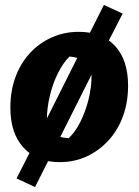

<svg xmlns="http://www.w3.org/2000/svg" viewBox="-20 -644 562 778"><path d="M202 -45 122 114 47 79 128 -80ZM221 13Q130 13 76 -45Q22 -103 22 -208Q22 -275 42.5 -331Q63 -387 100.5 -428Q138 -469 189 -492Q240 -515 299 -515Q394 -515 446.5 -457.5Q499 -400 499 -297Q499 -230 478.5 -173.5Q458 -117 420 -75.5Q382 -34 332 -10.5Q282 13 221 13ZM258 -84Q283 -106 304.5 -148Q326 -190 338.5 -240Q351 -290 351 -338Q351 -353 349.5 -366.5Q348 -380 345 -392Q319 -402 300.5 -407.5Q282 -413 262 -415Q236 -390 215 -348Q194 -306 182 -256Q170 -206 170 -159Q170 -144 172 -131Q174 -118 177 -106Q203 -96 220.5 -90.5Q238 -85 258 -84ZM323 -469 401 -624 477 -589 395 -429ZM128 -80 323 -469 395 -429 202 -45Z"/></svg>

Font: Piazzolla Thin Black
Style: Italic
Weight: 900
Italic angle: -11.3°
Version: Version 2.005